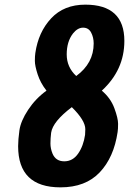

<svg xmlns="http://www.w3.org/2000/svg" viewBox="-20 -790 555 826"><path d="M515 -614Q515 -489 418 -400Q456 -368 472 -324.5Q488 -281 488 -257.5Q488 -234 486 -222Q470 -113 409 -48.5Q348 16 240 16Q58 16 58 -161Q58 -189 63.5 -229Q69 -269 101 -317.5Q133 -366 180 -400Q154 -433 142 -470Q130 -507 130 -528Q130 -549 132 -562Q145 -652 200 -711Q255 -770 347 -770Q515 -770 515 -614ZM308 -463Q383 -518 383 -603Q383 -629 372 -650Q361 -671 337.5 -671Q314 -671 294 -646Q267 -611 267 -556Q267 -501 308 -463ZM289 -329Q207 -267 200 -219Q197 -194 197 -172.5Q197 -151 206 -129Q220 -96 256.5 -96Q293 -96 316 -129Q339 -162 346 -210Q347 -219 347 -234Q347 -272 289 -329Z"/></svg>

Font: Chau Philomene One
Style: Italic
Weight: 400
Designer: Vicente Lamonaca
Foundry: TipoType
Version: Version 1.001